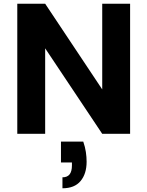

<svg xmlns="http://www.w3.org/2000/svg" viewBox="-20 -720 793 1033"><path d="M73 0V-700H223L530 -239V-700H680V0H530L223 -460V0ZM316 293V234Q342 234 354.5 218Q367 202 367 170V154H308V42H428Q438 71 442 98Q446 125 446 150Q446 215 413.5 254Q381 293 316 293Z"/></svg>

Font: DM Sans 9pt Black
Style: Regular
Weight: 900
Version: Version 4.004;gftools[0.9.30]